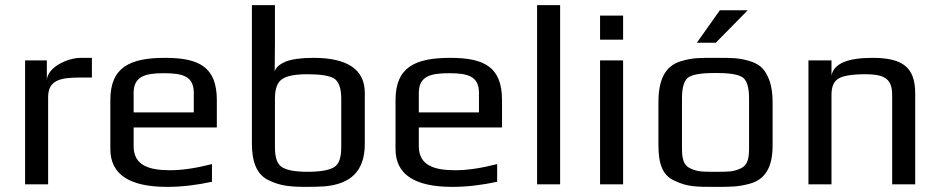

<svg xmlns="http://www.w3.org/2000/svg" viewBox="-20 -720 3673 750"><path d="M163 -405V-484H78V0H168V-341C168 -407 217 -417 289 -417H339V-494H295C243 -494 163 -456 163 -405Z M625 -494C488 -494 411 -458 411 -329V-138C411 -39 485 10 633 10C690 10 748 3 808 -10V-79C745 -63 691 -55 645 -55C563 -55 502 -73 502 -149V-222H827V-329C827 -458 758 -494 625 -494ZM620 -434C693 -434 737 -423 737 -357V-281H502V-357C502 -423 549 -434 620 -434Z M1405 -357C1405 -448 1338 -494 1205 -494C1156 -494 1120 -489 1095 -479C1070 -468 1056 -455 1053 -440C1053 -461 1054 -534 1054 -555V-700H964V-158C964 -88 983 -38 1029 -16C1075 6 1111 10 1180 10C1207 10 1229 9 1248 8C1347 -1 1405 -49 1405 -158ZM1313 -145C1313 -104 1304 -78 1285 -67C1266 -55 1231 -49 1182 -49C1133 -49 1100 -55 1082 -67C1063 -78 1054 -104 1054 -145V-335C1054 -373 1063 -398 1082 -411C1101 -424 1134 -430 1181 -430C1230 -430 1265 -425 1284 -414C1303 -403 1313 -376 1313 -335Z M1739 -494C1602 -494 1525 -458 1525 -329V-138C1525 -39 1599 10 1747 10C1804 10 1862 3 1922 -10V-79C1859 -63 1805 -55 1759 -55C1677 -55 1616 -73 1616 -149V-222H1941V-329C1941 -458 1872 -494 1739 -494ZM1734 -434C1807 -434 1851 -423 1851 -357V-281H1616V-357C1616 -423 1663 -434 1734 -434Z M2168 0V-700H2078V0Z M2414 -565V-659H2324V-565ZM2414 0V-484H2324V0Z M2998 -321C2998 -353 2994 -380 2987 -402C2971 -445 2954 -467 2910 -481C2863 -495 2838 -494 2775 -494C2712 -494 2687 -495 2640 -481C2576 -462 2552 -405 2552 -321V-153C2552 -82 2567 -35 2615 -14C2665 10 2699 10 2775 10C2836 10 2864 10 2911 -3C2973 -21 2998 -72 2998 -153ZM2906 -140C2906 -100 2900 -74 2873 -62C2843 -48 2822 -49 2775 -49C2728 -49 2707 -48 2677 -62C2650 -74 2644 -100 2644 -140V-336C2644 -381 2653 -408 2671 -419C2689 -430 2724 -435 2775 -435C2826 -435 2861 -430 2879 -419C2897 -408 2906 -381 2906 -336ZM2901 -680H2792L2702 -553H2776Z M3387 -494C3290 -494 3237 -471 3228 -425V-484H3138V0H3228V-350C3228 -381 3237 -402 3255 -413C3273 -424 3308 -430 3361 -430C3384 -430 3403 -428 3418 -424C3452 -414 3465 -391 3465 -350V0H3555V-355C3555 -461 3502 -494 3387 -494Z"/></svg>

Font: Gamestation Text
Style: Bold
Weight: 400
Designer: Jonas Hecksher
Foundry: Jonas Hecksher, Playtypeª, e-types AS
Version: Version 1.003